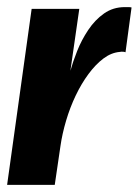

<svg xmlns="http://www.w3.org/2000/svg" viewBox="-23 -520 390 540"><path d="M-3 0 66 -495H200L175 -321Q182 -346 194 -376.5Q206 -407 225 -435.5Q244 -464 269.5 -482Q295 -500 328 -500Q332 -500 338 -500Q344 -500 347 -499L330 -373Q328 -374 323.5 -374.5Q319 -375 314 -374Q290 -372 268 -355.5Q246 -339 226 -312Q206 -285 190 -251.5Q174 -218 163 -181Q152 -144 147 -109L131 0Z"/></svg>

Font: Alumni Sans Thin ExtraBold
Style: Italic
Weight: 800
Italic angle: -8°
Version: Version 1.016